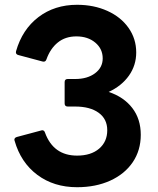

<svg xmlns="http://www.w3.org/2000/svg" viewBox="-20 -768 658 802"><path d="M41 -180 40 -184Q40 -193 51 -196L152 -223L156 -224Q165 -224 168 -214Q203 -118 302 -118Q360 -118 394 -147Q428 -176 428 -224Q428 -271 392 -297Q356 -323 294 -323H263Q250 -323 250 -336V-425Q250 -438 263 -438H294Q345 -438 377 -462Q409 -486 409 -524Q409 -564 378 -590Q347 -616 299 -616Q253 -616 221.5 -590.5Q190 -565 174 -520Q170 -508 158 -511L57 -538Q44 -541 47 -554Q73 -645 140.5 -696.5Q208 -748 302 -748Q372 -748 428.5 -722.5Q485 -697 517 -651.5Q549 -606 549 -549Q549 -495 518.5 -452Q488 -409 434 -384Q497 -363 532.5 -317Q568 -271 568 -205Q568 -140 534.5 -90.5Q501 -41 440.5 -13.5Q380 14 302 14Q205 14 136 -37.5Q67 -89 41 -180Z"/></svg>

Font: LINE Seed Sans TH
Style: Bold
Weight: 700
Designer: Dalton Maag Ltd | Thai characters by Cadson Demak Co.,Ltd.
Foundry: Dalton Maag Ltd
Version: Version 1.002